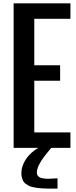

<svg xmlns="http://www.w3.org/2000/svg" viewBox="-20 -895 460 1162"><path d="M109.4 152.8Q109.4 126 120.8 98.9Q132.3 71.8 150.4 50.5Q168.5 29.3 190.7 13.4Q212.9 -2.4 234.4 -8.3H296.9Q292 -2 282.5 9.3Q272.9 20.5 265.1 30.3Q257.3 40 247.6 52.7Q237.8 65.4 230.5 77.1Q223.1 88.9 216.6 101.3Q210 113.8 206.5 126.5Q203.1 139.2 203.1 150.9Q203.1 159.7 207.5 166.5Q211.9 173.3 218.5 177.2Q225.1 181.2 234.9 183.3Q244.6 185.5 253.7 186.3Q262.7 187 273.4 187Q282.7 187 302 185.5Q321.3 184.1 328.1 184.1V246.6H306.2Q283.2 246.6 268.8 246.3Q254.4 246.1 235.1 245.1Q215.8 244.1 203.9 242.2Q191.9 240.2 177.2 237.1Q162.6 233.9 153.6 229Q144.5 224.1 135.3 217.3Q126 210.4 120.8 201.2Q115.7 191.9 112.5 179.7Q109.4 167.5 109.4 152.8ZM343.8 -406.2H187.5V-93.8H406.2V0H62.5V-875H406.2V-781.2H187.5V-500H343.8Z"/></svg>

Font: Oswald
Style: Stencbab
Weight: 400
Designer: Mathieu Le Lay
Foundry: Mathieu Le Lay
Version: Version 1.000